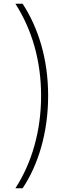

<svg xmlns="http://www.w3.org/2000/svg" viewBox="-20 -852 352 1037"><path d="M63 165H102C187 38 240 -137 240 -335C240 -533 187 -702 102 -832H63C152 -694 202 -524 202 -335C202 -145 152 28 63 165Z"/></svg>

Font: Noto Sans Gurmukhi UI SemiCondensed ExtraLight
Style: Regular
Weight: 200
Width: 4
Designer: Jelle Bosma - Monotype Design Team
Foundry: Monotype Imaging Inc.
Version: Version 2.004